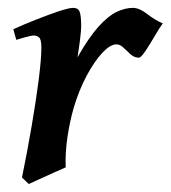

<svg xmlns="http://www.w3.org/2000/svg" viewBox="-20 -440 425 478"><path d="M385.3 -381.8Q377.9 -372.1 366 -351.6Q354 -331.1 342.5 -313.7Q331.1 -296.4 325.7 -296.4Q314.5 -296.4 305.2 -304.7Q295.9 -313 287.4 -321.3Q278.8 -329.6 270 -329.6Q254.4 -329.6 234.4 -308.1Q214.4 -286.6 195.3 -250.7Q176.3 -214.8 163.6 -171.9Q153.8 -138.2 147.9 -98.6Q142.1 -59.1 143.6 -23.4Q134.8 -19.5 115.7 -11Q96.7 -2.4 77.9 6.1Q59.1 14.6 51.8 18.1L34.7 2Q47.9 -62 58.8 -126Q69.8 -189.9 76.4 -241.9Q83 -293.9 83 -321.3Q83 -341.8 77.4 -346.7Q71.8 -351.6 64.5 -351.6Q58.1 -351.6 43 -347.4Q27.8 -343.3 20.5 -340.8L13.2 -367.2Q38.6 -378.9 69.6 -391.1Q100.6 -403.3 126.2 -411.9Q151.9 -420.4 162.1 -420.4Q174.3 -420.4 178.2 -410.9Q182.1 -401.4 182.1 -373.5Q182.1 -364.3 179 -339.1Q175.8 -314 172.9 -297.4Q201.7 -347.7 225.8 -374.3Q250 -400.9 270.8 -410.6Q291.5 -420.4 311 -420.4Q326.7 -420.4 346.2 -405.3Q365.7 -390.1 385.3 -381.8Z"/></svg>

Font: Dai Banna SIL Medium
Style: Italic
Weight: 500
Italic angle: -11°
Designer: Victor Gaultney
Foundry: SIL International
Version: Version 4.000